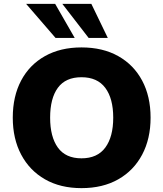

<svg xmlns="http://www.w3.org/2000/svg" viewBox="-20 -961 844 992"><path d="M46 -353Q46 -463 89 -544.5Q132 -626 212 -671Q292 -716 401 -716Q511 -716 591 -671Q671 -626 714.5 -544.5Q758 -463 758 -353Q758 -244 714.5 -162Q671 -80 591 -34.5Q511 11 401 11Q292 11 212.5 -34.5Q133 -80 89.5 -162Q46 -244 46 -353ZM239 -353Q239 -254 279 -198.5Q319 -143 401 -143Q483 -143 524 -198.5Q565 -254 565 -353Q565 -452 524 -507Q483 -562 401 -562Q319 -562 279 -507.5Q239 -453 239 -353ZM438 -765 302 -941H452L537 -765ZM267 -765 115 -941H265L366 -765Z"/></svg>

Font: Mulish ExtraLight Black
Style: Regular
Weight: 900
Version: Version 3.603